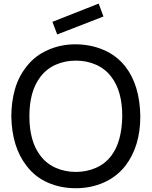

<svg xmlns="http://www.w3.org/2000/svg" viewBox="-20 -1006 824 1042"><path d="M290.5 -819 264.5 -887.5 515.5 -986.5 541.5 -916.5ZM125 -105Q44 -208 41.5 -375Q41.5 -452.5 61.2 -522Q81 -591.5 125 -646Q170 -704 239.5 -734.5Q310 -765.5 387.5 -765.5Q471.5 -765.5 542 -735.2Q612.5 -705 659.5 -646Q739 -544 741.5 -375Q741.5 -211 659.5 -105Q612.5 -46 542.8 -15.2Q473 15.5 391.5 15.5Q308.5 15.5 239.5 -15Q170 -45.5 125 -105ZM584.5 -161.5Q641 -236 643.5 -375Q643.5 -511.5 584.5 -588.5Q551.5 -632.5 501 -654.8Q450.5 -677 391.5 -677Q333 -677 282.5 -654.8Q232 -632.5 199 -588.5Q139.5 -511 139.5 -375Q139.5 -239 199 -161.5Q232 -117.5 282.5 -95.2Q333 -73 391.5 -73Q450.5 -73 501 -95.2Q551.5 -117.5 584.5 -161.5Z"/></svg>

Font: Russisch Sans Medium
Style: Regular
Weight: 500
Width: 4
Designer: Michael Sharanda (font) & Cristiano Sobral (main changes)
Foundry: Michael Sharanda
Version: Version 2.00;September 8, 2020;FontCreator 13.0.0.2681 64-bi